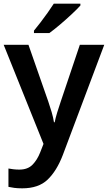

<svg xmlns="http://www.w3.org/2000/svg" viewBox="-20 -786 588 1046"><path d="M0 -542H135L243 -233Q253 -204 261.5 -175Q270 -146 274 -120H278Q282 -142 291.5 -173Q301 -204 311 -233L415 -542H548L322 59Q289 145 239.5 192.5Q190 240 101 240Q76 240 57.5 237.5Q39 235 26 232V132Q36 134 52 136Q68 138 85 138Q131 138 157 111.5Q183 85 199 44L217 -2ZM418 -766V-756Q401 -737 370.5 -708.5Q340 -680 307 -652Q274 -624 249 -606H165V-619Q180 -637 200 -663Q220 -689 239.5 -716.5Q259 -744 273 -766Z"/></svg>

Font: Noto Sans Cherokee SemiBold
Style: Regular
Weight: 600
Designer: Monotype Design Team
Foundry: Monotype Imaging Inc.
Version: Version 2.001; ttfautohint (v1.8.4.7-5d5b)